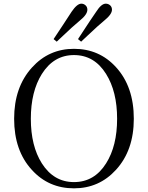

<svg xmlns="http://www.w3.org/2000/svg" viewBox="-20 -1010 806 1046"><path d="M383 16Q245 16 154 -84Q57 -189 57 -363Q57 -535 154 -642Q246 -744 383 -744Q521 -744 612 -644Q709 -538 709 -363Q709 -191 612 -85Q520 16 383 16ZM383 -18Q494 -18 558 -120Q618 -215 618 -363Q618 -511 558 -607Q494 -710 383 -710Q273 -710 208 -607Q148 -511 148 -363Q148 -215 208 -120Q273 -18 383 -18ZM289 -783 272 -797Q289 -824 325 -877Q356 -924 370 -946Q400 -990 423 -990Q436 -990 446 -981Q456 -972 456 -957Q456 -931 415 -898Q377 -867 305 -798Q294 -788 289 -783ZM422 -783 405 -797Q426 -830 468 -893Q493 -929 504 -946Q532 -990 556 -990Q570 -990 580 -981Q590 -972 590 -957Q590 -932 548 -898Q516 -872 456 -815Q433 -794 422 -783Z"/></svg>

Font: Cactus Classical Serif
Style: Regular
Weight: 400
Designer: Henry Chan (via Glyphwiki)、田海東、宇文滿月
Foundry: Moonlit Owen
Version: Version 1.000